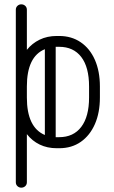

<svg xmlns="http://www.w3.org/2000/svg" viewBox="-20 -679 526 886"><path d="M104 162Q104 173 96.5 180Q89 187 78 187Q68 187 60.5 180Q53 173 53 162V-634Q53 -645 60.5 -652Q68 -659 78 -659Q89 -659 96.5 -652Q104 -645 104 -634V-449Q128 -479 163 -496Q198 -513 242 -513H253Q310 -513 352.5 -484Q395 -455 418 -402.5Q441 -350 441 -280V-229Q441 -159 418 -106.5Q395 -54 353 -24.5Q311 5 253 5H242Q198 5 163 -12Q128 -29 104 -60ZM391 -280Q391 -369 355 -416Q319 -463 253 -463H242H237V-46H242H253Q319 -46 355 -93.5Q391 -141 391 -229ZM104 -229Q104 -91 187 -56V-452Q104 -418 104 -280Z"/></svg>

Font: Libertine Sup
Style: Regular
Weight: 400
Designer: Bastien Sozeau
Foundry: NBR — Bastien Sozeau
Version: Version 2.003; ttfautohint (v1.8.4.7-5d5b);gftools[0.9.33]